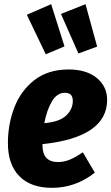

<svg xmlns="http://www.w3.org/2000/svg" viewBox="-20 -885 535 923"><path d="M495 -405Q495 -225 184 -192V-191Q184 -146 203 -126Q222 -106 258 -106Q287 -106 314.5 -117Q342 -128 378 -153L436 -55Q343 18 230 18Q128 18 73 -38Q18 -94 18 -197Q18 -288 49 -368.5Q80 -449 145.5 -500Q211 -551 310 -551Q396 -551 445.5 -510Q495 -469 495 -405ZM330 -400Q330 -439 292 -439Q254 -439 229.5 -397.5Q205 -356 193 -293Q266 -299 298 -329.5Q330 -360 330 -400ZM290 -662 200 -624 109 -814 226 -865ZM447 -661 357 -628 273 -818 391 -865Z"/></svg>

Font: Fira Sans Condensed ExtraBold
Style: Italic
Weight: 800
Width: 3
Italic angle: -8°
Designer: bBox Type GmbH & Carrois Corporate GbR & Edenspiekermann AG
Foundry: bBox Type GmbH & Carrois Corporate GbR & Edenspiekermann AG
Version: Version 4.301